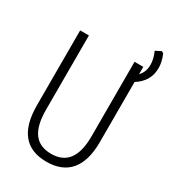

<svg xmlns="http://www.w3.org/2000/svg" viewBox="-204 -947 951 1064"><g transform="rotate(30 272.0 -415.5)"><path d="M264 10C395 10 467 -69 467 -233V-617C520 -651 544 -695 544 -750C544 -774 539 -801 525 -834L513 -841L477 -823C491 -791 496 -767 496 -743C496 -711 486 -687 467 -667V-714H411V-237C411 -103 361 -41 265 -41C167 -41 119 -104 119 -239V-714H63V-235C63 -73 130 10 264 10Z"/></g></svg>

Font: Noto Sans Mono Condensed Light
Style: Regular
Weight: 300
Width: 3
Designer: Monotype Design Team
Foundry: Monotype Imaging Inc.
Version: Version 2.014